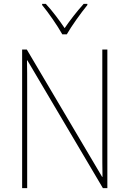

<svg xmlns="http://www.w3.org/2000/svg" viewBox="-20 -969 667 989"><path d="M301 -792H324C349 -836 396 -901 430 -943V-949H411C375 -909 340 -864 313 -824C286 -864 249 -914 216 -949H197V-943C228 -906 276 -837 301 -792ZM533 0V-714H507V-200C507 -160 507 -107 508 -58H506L118 -714H94V0H120V-519C120 -573 120 -612 119 -658H121L510 0Z"/></svg>

Font: Noto Sans Hebrew SemiCondensed Thin
Style: Regular
Weight: 100
Width: 4
Designer: Monotype Design Team
Foundry: Monotype Imaging Inc.
Version: Version 2.004